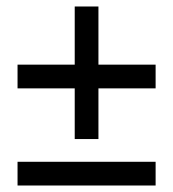

<svg xmlns="http://www.w3.org/2000/svg" viewBox="-20 -576 533 591"><path d="M283 -148V-304H459V-377H283V-556H210V-377H34V-304H210V-148ZM459 -5V-78H34V-5Z"/></svg>

Font: Falling Sky
Style: Light
Weight: 400
Designer: Paul D. Hunt
Foundry: Adobe Systems Incorporated
Version: Version 1.02